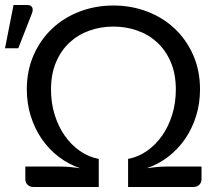

<svg xmlns="http://www.w3.org/2000/svg" viewBox="-50 -746 876 766"><path d="M754 -81.5V-31.5Q754 -17.5 745 -8.8Q736 0 721 0H461V-112Q501.5 -119.5 536.2 -143.8Q571 -168 596.8 -204.8Q622.5 -241.5 637 -288.5Q651.5 -335.5 651.5 -388.5Q651.5 -451.5 631.2 -498.5Q611 -545.5 576.8 -577Q542.5 -608.5 497.5 -624.2Q452.5 -640 402.5 -640Q352.5 -640 307.5 -624.2Q262.5 -608.5 228.2 -577Q194 -545.5 173.8 -498.5Q153.5 -451.5 153.5 -388.5Q153.5 -335.5 168 -288.5Q182.5 -241.5 208.2 -204.8Q234 -168 268.8 -143.8Q303.5 -119.5 344 -112V0H84Q69 0 60 -8.8Q51 -17.5 51 -31.5V-81.5H194Q212 -81.5 231.2 -79.5Q250.5 -77.5 269.5 -75Q223.5 -90.5 184.5 -120.2Q145.5 -150 117.2 -190.8Q89 -231.5 73 -282Q57 -332.5 57 -389.5Q57 -464.5 84.2 -526.2Q111.5 -588 158.2 -632Q205 -676 268 -700Q331 -724 402.5 -724Q474 -724 537 -700Q600 -676 646.8 -632Q693.5 -588 720.8 -526.2Q748 -464.5 748 -389.5Q748 -332.5 732 -282Q716 -231.5 687.8 -190.8Q659.5 -150 620.5 -120.2Q581.5 -90.5 535.5 -75Q554.5 -77.5 573.8 -79.5Q593 -81.5 611 -81.5ZM-30 -553.5 4 -726H59.5Q73 -726 78 -717.2Q83 -708.5 78 -694L23 -553.5Z"/></svg>

Font: Lato
Style: Regular
Weight: 400
Designer: Lukasz Dziedzic with Adam Twardoch and Botio Nikoltchev
Foundry: tyPoland Lukasz Dziedzic
Version: Version 2.015; 2015-08-06; http://www.latofonts.com/